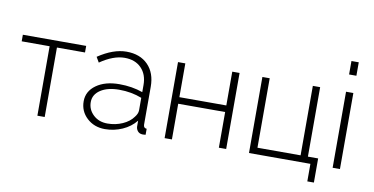

<svg xmlns="http://www.w3.org/2000/svg" viewBox="-79 -952 2517 1293"><g transform="rotate(10 1179.5 -305.0)"><path d="M211 0V-475H20V-520H453V-475H261V0Z M501 -150Q501 -219 561.5 -262Q622 -305 719 -305Q806 -305 879 -279V-328Q879 -400 837 -443Q795 -486 723 -486Q646 -486 556 -424L535 -460Q638 -529 728 -529Q821 -529 875 -474Q929 -419 929 -324V-66Q929 -42 951 -41V0Q929 2 926 1Q907 -1 896.5 -14Q886 -27 885 -44V-85Q849 -40 792.5 -15Q736 10 674 10Q600 10 550.5 -36Q501 -82 501 -150ZM859 -107Q879 -132 879 -154V-240Q808 -268 724 -268Q645 -268 597 -236.5Q549 -205 549 -153Q549 -102 587 -66Q625 -30 684 -30Q739 -30 786.5 -51Q834 -72 859 -107Z M1081 0V-520H1131V-289H1452V-520H1502V0H1452V-244H1131V0Z M2078 120V0H1658V-520H1708V-45H2003V-520H2053V-45H2123V120Z M2230 -638V-730H2280V-638ZM2230 0V-520H2280V0Z"/></g></svg>

Font: Raleway-v4020 Light
Style: Regular
Weight: 300
Designer: Matt McInerney, Pablo Impallari, Rodrigo Fuenzalida
Foundry: Matt McInerney, Pablo Impallari, Rodrigo Fuenzalida
Version: Version 4.020;PS 004.020;hotconv 1.0.88;makeotf.lib2.5.64775